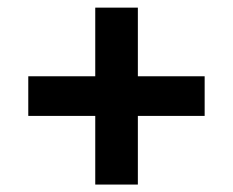

<svg xmlns="http://www.w3.org/2000/svg" viewBox="-20 -564 626 516"><path d="M350.5 -68H236V-543.5H350.5ZM56 -252.5V-359H530V-252.5Z"/></svg>

Font: Anek Gujarati SemiExpanded SemiBold
Style: Regular
Weight: 600
Width: 6
Designer: Mrunmayee Ghaisas (Gujarati), Yesha Goshar (Latin)
Foundry: Ek Type
Version: Version 1.003